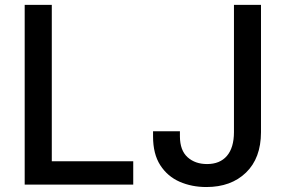

<svg xmlns="http://www.w3.org/2000/svg" viewBox="-20 -747 1156 777"><path d="M79.9 0V-727.3H189.6V-94.5H519.2V0ZM926.8 -727.3H1036.2V-211.6Q1035.9 -106.9 975.5 -48.5Q915.1 9.9 815 9.9Q756 9.9 707 -11.5Q658 -33 628.7 -78.3Q599.4 -123.6 599.4 -194.6V-215.9H708.1V-194.6Q708.5 -138.1 739.2 -110.6Q769.9 -83.1 817.8 -83.1Q870 -83.1 898.3 -116.1Q926.5 -149.1 926.8 -211.6Z"/></svg>

Font: Inter Zeller Medium
Style: Regular
Weight: 500
Designer: Rasmus Andersson; Joe Bland
Foundry: zeller
Version: Version 3.015;git-dec3a8cb1